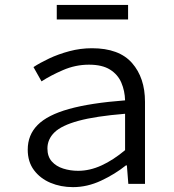

<svg xmlns="http://www.w3.org/2000/svg" viewBox="-20 -748 707 781"><path d="M276.9 13.2Q227.1 13.2 185.3 -4.4Q143.6 -22 118.2 -55.9Q92.8 -89.8 92.8 -139.2Q92.8 -199.2 133.1 -239.7Q173.3 -280.3 260.7 -304.7Q348.1 -329.1 488.8 -339.8Q487.8 -378.4 473.6 -411.6Q459.5 -444.8 427.7 -464.8Q396 -484.9 341.8 -484.9Q287.1 -484.9 236.3 -462.9Q185.5 -440.9 148.9 -417L116.2 -475.1Q142.1 -492.2 179.7 -510Q217.3 -527.8 262.2 -539.8Q307.1 -551.8 354 -551.8Q464.4 -551.8 517.1 -491.7Q569.8 -431.6 569.8 -334V0H502L496.1 -75.2H492.2Q447.8 -39.6 391.4 -13.2Q335 13.2 276.9 13.2ZM297.9 -53.2Q345.2 -53.2 392.8 -75Q440.4 -96.7 488.8 -137.2V-285.2Q368.7 -275.4 299.6 -256.6Q230.5 -237.8 201.7 -209.7Q172.9 -181.6 172.9 -144Q172.9 -111.3 190.7 -91.3Q208.5 -71.3 237.1 -62.3Q265.6 -53.2 297.9 -53.2ZM210.9 -668.9V-728H501V-668.9Z"/></svg>

Font: Shanggu Mono N
Style: Regular
Weight: 350
Designer: GuiWonder
Version: Version 1.021